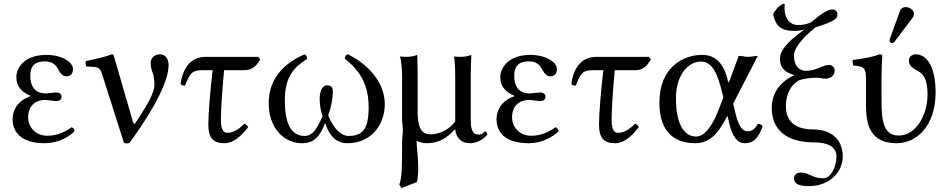

<svg xmlns="http://www.w3.org/2000/svg" viewBox="-20 -718 4820 976"><path d="M123 -121C123 -177 156 -210 212 -210C221 -210 255 -204 263 -204C286 -204 293 -215 293 -227C293 -239 283 -248 264 -248C259 -248 214 -243 213 -243C170 -243 134 -265 134 -334C134 -400 179 -406 210 -406C249 -406 266 -385 277 -363C287 -346 297 -330 319 -330C332 -330 351 -338 351 -367C351 -403 293 -439 216 -439C98 -439 63 -367 63 -327C63 -279 89 -250 135 -231V-229C63 -204 44 -151 44 -113C44 -55 77 10 209 10C272 10 326 -19 359 -50C359 -61 353 -68 344 -71C305 -44 267 -28 220 -28C165 -28 123 -68 123 -121Z M499 -341 610 8C620 12 629 12 639 8C776 -181 837 -313 837 -387C837 -415 823 -442 793 -442C762 -442 746 -418 746 -401C746 -350 765 -352 765 -286C765 -253 741 -202 669 -94C663 -84 659 -89 656 -98L560 -429C557 -440 555 -442 548 -442C518 -429 476 -421 416 -407C414 -399 415 -388 419 -380L456 -378C479 -377 490 -370 499 -341Z M1025 -429C932 -429 905 -344 898 -291C902 -285 911 -283 921 -283C944 -344 956 -361 1005 -361H1061C1048 -253 1039 -139 1039 -85C1039 -12 1067 10 1122 10C1166 10 1207 -27 1241 -71C1238 -81 1231 -86 1222 -89C1181 -47 1152 -43 1135 -43C1114 -43 1103 -63 1103 -108C1103 -163 1109 -251 1119 -361H1221C1262 -361 1285 -383 1303 -417L1292 -429Z M1936 -189C1936 -305 1842 -397 1748 -442C1735 -439 1734 -427 1733 -419C1837 -340 1854 -247 1854 -174C1854 -64 1825 -27 1753 -27C1713 -27 1678 -62 1648 -131C1663 -168 1672 -223 1672 -247C1672 -271 1669 -284 1642 -284C1616 -284 1605 -249 1605 -218C1605 -198 1607 -161 1620 -128C1589 -57 1566 -27 1529 -27C1455 -27 1428 -97 1428 -209C1428 -331 1477 -378 1542 -419C1541 -428 1537 -438 1529 -442C1416 -394 1346 -312 1346 -194C1346 -63 1426 10 1516 10C1573 10 1606 -21 1633 -93C1655 -21 1695 10 1746 10C1868 10 1936 -85 1936 -189Z M2292 -60H2294C2297 -32 2312 10 2370 10C2419 10 2457 -30 2457 -35C2457 -42 2450 -50 2446 -50C2440 -50 2437 -34 2413 -34C2374 -34 2373 -75 2373 -121V-343C2373 -375 2376 -439 2376 -439C2361 -433 2342 -429 2323 -429C2310 -429 2294 -430 2288 -431C2294 -399 2294 -350 2294 -322V-101C2272 -68 2222 -35 2168 -35C2115 -35 2103 -84 2103 -149V-343C2103 -375 2101 -439 2101 -439C2086 -433 2067 -429 2048 -429C2035 -429 2019 -430 2013 -431C2023 -399 2024 -350 2024 -322V-112C2024 -93 2028 -70 2028 -59C2028 -38 2024 -20 2024 7C2024 131 2023 186 2010 220L2021 238L2100 207C2104 186 2106 161 2106 136C2106 83 2098 24 2098 5C2098 1 2099 -1 2099 -2C2111 5 2131 10 2149 10C2210 10 2252 -16 2292 -60Z M2583 -121C2583 -177 2616 -210 2672 -210C2681 -210 2715 -204 2723 -204C2746 -204 2753 -215 2753 -227C2753 -239 2743 -248 2724 -248C2719 -248 2674 -243 2673 -243C2630 -243 2594 -265 2594 -334C2594 -400 2639 -406 2670 -406C2709 -406 2726 -385 2737 -363C2747 -346 2757 -330 2779 -330C2792 -330 2811 -338 2811 -367C2811 -403 2753 -439 2676 -439C2558 -439 2523 -367 2523 -327C2523 -279 2549 -250 2595 -231V-229C2523 -204 2504 -151 2504 -113C2504 -55 2537 10 2669 10C2732 10 2786 -19 2819 -50C2819 -61 2813 -68 2804 -71C2765 -44 2727 -28 2680 -28C2625 -28 2583 -68 2583 -121Z M3011 -429C2918 -429 2891 -344 2884 -291C2888 -285 2897 -283 2907 -283C2930 -344 2942 -361 2991 -361H3047C3034 -253 3025 -139 3025 -85C3025 -12 3053 10 3108 10C3152 10 3193 -27 3227 -71C3224 -81 3217 -86 3208 -89C3167 -47 3138 -43 3121 -43C3100 -43 3089 -63 3089 -108C3089 -163 3095 -251 3105 -361H3207C3248 -361 3271 -383 3289 -417L3278 -429Z M3707 -191 3832 -434C3819 -434 3798 -429 3783 -429C3768 -429 3750 -434 3735 -434L3688 -306H3687C3685 -298 3683 -294 3681 -304C3661 -391 3622 -439 3548 -439C3457 -439 3332 -380 3332 -196C3332 -72 3386 10 3514 10C3582 10 3628 -31 3678 -130L3687 -91C3703 -23 3729 10 3766 10C3810 10 3835 -14 3857 -77C3851 -84 3844 -88 3832 -88C3815 -58 3802 -51 3777 -51C3754 -51 3734 -80 3721 -133ZM3657 -222 3641 -181C3607 -86 3565 -24 3519 -24C3445 -24 3416 -111 3416 -219C3416 -334 3476 -405 3543 -405C3603 -405 3629 -339 3652 -243Z M4069 -568C4021 -533 3945 -476 3945 -421C3945 -368 3972 -351 4018 -336C3931 -296 3903 -229 3903 -170C3903 -86 3946 6 4122 6C4187 6 4232 28 4232 78C4232 134 4201 188 4166 188C4146 188 4126 185 4108 176C4088 167 4071 159 4052 159C4031 159 4016 170 4016 188C4016 221 4051 228 4093 228C4199 228 4264 154 4264 78C4264 -14 4200 -60 4114 -60C3999 -60 3975 -123 3975 -179C3975 -249 4008 -293 4044 -311C4070 -318 4098 -323 4130 -323C4144 -323 4161 -318 4176 -318C4201 -318 4223 -333 4223 -360C4223 -377 4210 -388 4193 -388C4163 -388 4130 -358 4076 -358C4046 -358 4016 -380 4016 -435C4016 -474 4060 -526 4125 -579C4186 -598 4237 -616 4237 -641C4237 -659 4229 -670 4210 -670C4186 -670 4155 -648 4102 -604C4071 -591 4055 -591 4032 -591C4005 -591 3968 -614 3968 -678C3968 -685 3969 -692 3969 -698H3960C3937 -688 3922 -668 3910 -646C3923 -579 3959 -561 4017 -561C4037 -561 4047 -562 4069 -568Z M4461 -321C4461 -371 4465 -435 4465 -435C4465 -439 4460 -442 4452 -442C4424 -431 4384 -422 4315 -413C4313 -407 4315 -391 4317 -385C4372 -380 4382 -374 4382 -317V-187C4382 -80 4405 10 4539 10C4637 10 4736 -75 4736 -249C4736 -369 4697 -442 4634 -442C4617 -442 4600 -429 4600 -412C4600 -389 4614 -375 4634 -364C4663 -348 4695 -333 4695 -237C4695 -139 4640 -29 4548 -29C4473 -29 4461 -102 4461 -203ZM4584 -682C4571 -682 4560 -676 4556 -665L4504 -522C4503 -519 4502 -515 4502 -512C4502 -505 4508 -499 4516 -499C4520 -499 4525 -503 4528 -507L4620 -629C4624 -634 4626 -642 4626 -647C4626 -667 4604 -682 4584 -682Z"/></svg>

Font: Libertinus Math
Style: Regular
Weight: 400
Designer: Philipp H. Poll, Khaled Hosny
Foundry: Caleb Maclennan
Version: Version 7.050;RELEASE